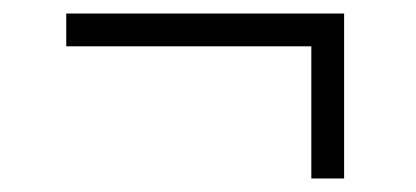

<svg xmlns="http://www.w3.org/2000/svg" viewBox="-20 -398 615 284"><path d="M78 -378H489V-134H440.5V-329.5H78Z"/></svg>

Font: Newsreader Display ExtraBold
Style: Regular
Weight: 800
Designer: Hugues Gentile
Foundry: Production Type
Version: Version 1.001